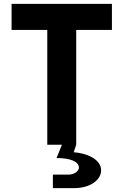

<svg xmlns="http://www.w3.org/2000/svg" viewBox="-20 -750 640 995"><path d="M560 -595V-730H40V-595H225V0H301L273 69C346 69 389 88 389 119C389 135 367 155 334 155H254V225H364C448 225 504 182 504 133C504 72 423 43 362 39L375 0V-595Z"/></svg>

Font: Tekne LDO ExtraBold
Style: Regular
Weight: 800
Monospace: yes
Designer: Alessio Laiso, Mario Rullo, Paolo Rosset
Foundry: Alessio Laiso
Version: Version 1.000;hotconv 1.0.109;makeotfexe 2.5.65596